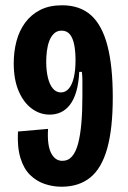

<svg xmlns="http://www.w3.org/2000/svg" viewBox="-20 -693 486 727"><path d="M213 14Q180 14 149 3.5Q118 -7 94 -30.5Q70 -54 57.5 -94.5Q45 -135 48 -195L162 -205Q160 -174 163 -151Q166 -128 173.5 -113.5Q181 -99 191.5 -91.5Q202 -84 216 -84Q238 -84 252.5 -100.5Q267 -117 275.5 -148.5Q284 -180 288 -225.5Q292 -271 292 -329Q292 -343 292 -358Q292 -373 292 -389Q292 -405 290 -421H280Q278 -378 269 -347Q260 -316 245 -296.5Q230 -277 210.5 -268Q191 -259 168 -259Q131 -259 100 -282Q69 -305 50.5 -348.5Q32 -392 32 -453Q32 -498 42.5 -537.5Q53 -577 75.5 -607.5Q98 -638 132.5 -655.5Q167 -673 215 -673Q283 -673 325 -635Q367 -597 387 -519.5Q407 -442 407 -325Q407 -206 386 -131Q365 -56 322 -21Q279 14 213 14ZM211 -343Q228 -343 240.5 -357.5Q253 -372 259.5 -399.5Q266 -427 266 -465Q266 -498 261 -523.5Q256 -549 244.5 -563Q233 -577 213 -577Q196 -577 184.5 -566Q173 -555 166.5 -537.5Q160 -520 157.5 -499.5Q155 -479 155 -460Q155 -425 161.5 -398.5Q168 -372 180.5 -357.5Q193 -343 211 -343Z"/></svg>

Font: Bricolage Grotesque 36pt Condensed SemiBold
Style: Regular
Weight: 600
Width: 3
Designer: Mathieu Triay
Foundry: Atelier Triay
Version: Version 1.001;gftools[0.9.33.dev8+g029e19f]